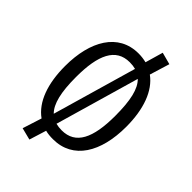

<svg xmlns="http://www.w3.org/2000/svg" viewBox="-263 -910 1126 1126"><g transform="rotate(45 300.0 -346.5)"><path d="M434 -659 472 -783 397 -803 365 -692C345 -697 323 -700 300 -700C133 -700 47 -551 47 -343C47 -197 87 -85 167 -28L129 91L204 110L237 4C256 9 277 11 300 11C467 11 553 -135 553 -344C553 -489 513 -602 434 -659ZM138 -343C138 -526 184 -627 300 -627C318 -627 334 -625 349 -621L198 -98C157 -139 138 -216 138 -343ZM300 -62C282 -62 266 -64 251 -68L402 -591C444 -550 462 -472 462 -344C462 -160 415 -62 300 -62Z"/></g></svg>

Font: FiraMono Nerd Font
Style: Regular
Weight: 400
Designer: Carrois Corporate & Edenspiekermann AG
Foundry: Carrois Corporate GbR & Edenspiekermann AG
Version: Version 003.206;Nerd Fonts 3.3.0